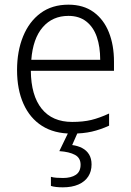

<svg xmlns="http://www.w3.org/2000/svg" viewBox="-20 -562 560 822"><path d="M273 -542Q337 -542 380.5 -510.5Q424 -479 446 -424Q468 -369 468 -298V-259H112Q113 -153 158.5 -96.5Q204 -40 289 -40Q336 -40 371 -48.5Q406 -57 447 -76V-24Q410 -7 373 1.5Q336 10 287 10Q212 10 160 -23Q108 -56 80.5 -117.5Q53 -179 53 -262Q53 -343 79 -406.5Q105 -470 154 -506Q203 -542 273 -542ZM273 -494Q205 -494 163 -445.5Q121 -397 114 -306H409Q409 -362 394.5 -404Q380 -446 349.5 -470Q319 -494 273 -494ZM372 142Q372 172 357.5 194Q343 216 315.5 228Q288 240 249 240Q233 240 220 238.5Q207 237 198 234V195Q208 198 221.5 199Q235 200 250 200Q284 200 304.5 186.5Q325 173 325 143Q325 114 301 101Q277 88 234 85L275 0H315L289 59Q313 62 332 72Q351 82 361.5 99.5Q372 117 372 142Z"/></svg>

Font: Noto Sans Display Light
Style: Regular
Weight: 300
Designer: Monotype Design Team
Foundry: Monotype Imaging Inc.
Version: Version 2.003